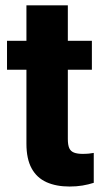

<svg xmlns="http://www.w3.org/2000/svg" viewBox="-20 -679 381 709"><path d="M319.3 -528.3V-421.4H5.9V-528.3ZM77.6 -659.2H230.5V-165.5Q230.5 -143.6 235.8 -131.8Q241.2 -120.1 253.4 -115.5Q265.6 -110.8 284.7 -110.8Q298.3 -110.8 308.1 -111.8Q317.9 -112.8 326.2 -114.3V-3.9Q306.6 2.4 284.7 6.1Q262.7 9.8 236.8 9.8Q187.5 9.8 151.6 -6.3Q115.7 -22.5 96.7 -57.4Q77.6 -92.3 77.6 -148.4Z"/></svg>

Font: Roboto ExtraBold
Style: Regular
Weight: 800
Designer: Christian Robertson
Foundry: Google
Version: Version 3.009; 2024